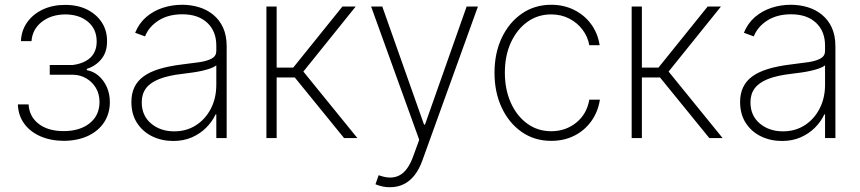

<svg xmlns="http://www.w3.org/2000/svg" viewBox="-20 -573 3570 797"><path d="M54.2 -139.6H98.6Q101.6 -88.9 140.6 -58.8Q179.7 -28.8 244.1 -28.8Q311 -28.8 351.8 -61Q392.6 -93.3 393.1 -148.9Q393.1 -183.1 377.9 -208.3Q362.8 -233.4 337.9 -247.8Q313 -262.2 283.7 -262.7H186.5V-303.2H281.7Q328.6 -309.1 355 -333.5Q381.3 -357.9 381.3 -400.9Q381.3 -451.7 345.7 -482.2Q310.1 -512.7 251.5 -513.2Q191.9 -512.7 153.1 -481.9Q114.3 -451.2 110.8 -402.3H66.9Q68.8 -446.8 93 -480.7Q117.2 -514.6 158 -533.7Q198.7 -552.7 250.5 -552.7Q303.2 -552.7 342.3 -533Q381.3 -513.2 403.1 -479.2Q424.8 -445.3 424.3 -401.9Q424.8 -357.4 401.1 -328.1Q377.4 -298.8 340.3 -287.1V-281.7Q367.2 -277.3 388.9 -258.8Q410.6 -240.2 423.3 -211.9Q436 -183.6 436 -148.9Q436 -102.1 412.4 -65.7Q388.7 -29.3 345.5 -9Q302.2 11.2 244.6 11.7Q189.5 11.2 147 -7.6Q104.5 -26.4 80.1 -60.3Q55.7 -94.2 54.2 -139.6Z M699.2 12.2Q651.9 12.2 612.3 -6.8Q572.8 -25.9 549.1 -62.3Q525.4 -98.6 525.4 -149.9Q525.4 -184.1 537.6 -210.2Q549.8 -236.3 575 -255.1Q600.1 -273.9 639.4 -286.1Q678.7 -298.3 733.4 -305.2Q775.4 -310.1 808.1 -314.9Q840.8 -319.8 859.4 -330.3Q877.9 -340.8 877.9 -361.3V-383.8Q877.9 -443.4 840.3 -478.5Q802.7 -513.7 736.8 -513.7Q678.7 -513.7 638.4 -488Q598.1 -462.4 582 -421.9L541 -437Q557.1 -476.6 586.9 -502.2Q616.7 -527.8 655.3 -540.5Q693.8 -553.2 735.8 -553.2Q772.5 -553.2 805.7 -543.2Q838.9 -533.2 865 -512Q891.1 -490.7 906 -458.3Q920.9 -425.8 920.9 -380.9V0H877.9V-98.1H875Q860.8 -67.9 835.9 -43Q811 -18.1 776.6 -2.9Q742.2 12.2 699.2 12.2ZM703.1 -27.8Q754.4 -27.8 793.7 -53.2Q833 -78.6 855.5 -122.3Q877.9 -166 877.9 -221.2V-301.8Q869.6 -294.9 854.2 -289.3Q838.9 -283.7 819.6 -279.3Q800.3 -274.9 779.3 -272Q758.3 -269 738.3 -266.6Q678.2 -259.8 640.9 -244.9Q603.5 -230 585.9 -206.3Q568.4 -182.6 568.4 -148.4Q568.4 -92.8 607.2 -60.3Q646 -27.8 703.1 -27.8Z M1085.9 0V-545.9H1128.4V-292.5H1197.3L1401.4 -545.9H1456.5L1239.3 -275.9L1463.4 0H1408.2L1203.6 -251.5H1128.4V0Z M1599.6 204.1Q1583 204.6 1567.1 200.9Q1551.3 197.3 1538.6 191.9L1551.8 154.3L1557.6 156.2Q1605.5 172.9 1639.6 154.1Q1673.8 135.3 1695.3 75.7L1720.2 7.3L1520.5 -545.9H1566.9L1740.2 -55.7H1744.1L1917 -545.9H1963.9L1733.4 92.8Q1720.2 129.9 1700.4 154.8Q1680.7 179.7 1655.3 191.9Q1629.9 204.1 1599.6 204.1Z M2268.1 11.7Q2198.7 11.7 2145.8 -25.1Q2092.8 -62 2062.7 -126Q2032.7 -189.9 2032.7 -271Q2032.7 -352.1 2062.7 -415.8Q2092.8 -479.5 2146 -516.4Q2199.2 -553.2 2268.1 -553.2Q2319.8 -553.2 2362.5 -532.2Q2405.3 -511.2 2433.3 -473.4Q2461.4 -435.5 2469.2 -385.3H2426.3Q2419.9 -420.9 2397.9 -450Q2376 -479 2342.5 -496.1Q2309.1 -513.2 2268.1 -513.2Q2212.4 -513.2 2169.2 -482.2Q2126 -451.2 2100.8 -396.7Q2075.7 -342.3 2075.7 -272Q2075.7 -202.1 2100.1 -147.2Q2124.5 -92.3 2168 -60.3Q2211.4 -28.3 2268.1 -28.3Q2328.1 -28.3 2372.1 -64Q2416 -99.6 2426.3 -159.2H2470.2Q2462.4 -108.9 2434.8 -70.3Q2407.2 -31.7 2364.5 -10Q2321.8 11.7 2268.1 11.7Z M2602.1 0V-545.9H2644.5V-292.5H2713.4L2917.5 -545.9H2972.7L2755.4 -275.9L2979.5 0H2924.3L2719.7 -251.5H2644.5V0Z M3226.1 12.2Q3178.7 12.2 3139.2 -6.8Q3099.6 -25.9 3075.9 -62.3Q3052.2 -98.6 3052.2 -149.9Q3052.2 -184.1 3064.5 -210.2Q3076.7 -236.3 3101.8 -255.1Q3127 -273.9 3166.3 -286.1Q3205.6 -298.3 3260.3 -305.2Q3302.2 -310.1 3335 -314.9Q3367.7 -319.8 3386.2 -330.3Q3404.8 -340.8 3404.8 -361.3V-383.8Q3404.8 -443.4 3367.2 -478.5Q3329.6 -513.7 3263.7 -513.7Q3205.6 -513.7 3165.3 -488Q3125 -462.4 3108.9 -421.9L3067.9 -437Q3084 -476.6 3113.8 -502.2Q3143.6 -527.8 3182.1 -540.5Q3220.7 -553.2 3262.7 -553.2Q3299.3 -553.2 3332.5 -543.2Q3365.7 -533.2 3391.8 -512Q3418 -490.7 3432.9 -458.3Q3447.8 -425.8 3447.8 -380.9V0H3404.8V-98.1H3401.9Q3387.7 -67.9 3362.8 -43Q3337.9 -18.1 3303.5 -2.9Q3269 12.2 3226.1 12.2ZM3230 -27.8Q3281.2 -27.8 3320.6 -53.2Q3359.9 -78.6 3382.3 -122.3Q3404.8 -166 3404.8 -221.2V-301.8Q3396.5 -294.9 3381.1 -289.3Q3365.7 -283.7 3346.4 -279.3Q3327.1 -274.9 3306.2 -272Q3285.2 -269 3265.1 -266.6Q3205.1 -259.8 3167.7 -244.9Q3130.4 -230 3112.8 -206.3Q3095.2 -182.6 3095.2 -148.4Q3095.2 -92.8 3134 -60.3Q3172.9 -27.8 3230 -27.8Z"/></svg>

Font: Inter Tight ExtraLight
Style: Regular
Weight: 250
Designer: Rasmus Andersson
Foundry: rsms
Version: Version 3.004